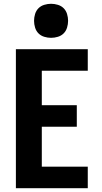

<svg xmlns="http://www.w3.org/2000/svg" viewBox="-20 -995 540 1015"><path d="M64 0V-735H444V-621H201V-439H386V-325H201V-114H444V0ZM250 -795Q232 -795 214 -800.5Q196 -806 183.5 -818.5Q171 -831 165.5 -849Q160 -867 160 -885Q160 -903 165.5 -921Q171 -939 183.5 -951.5Q196 -964 214 -969.5Q232 -975 250 -975Q268 -975 286 -969.5Q304 -964 316.5 -951.5Q329 -939 334.5 -921Q340 -903 340 -885Q340 -867 334.5 -849Q329 -831 316.5 -818.5Q304 -806 286 -800.5Q268 -795 250 -795Z"/></svg>

Font: Iosevka Curly Heavy
Style: Regular
Weight: 900
Monospace: yes
Designer: Belleve Invis
Foundry: Belleve Invis
Version: Version 22.1.2; ttfautohint (v1.8.4)